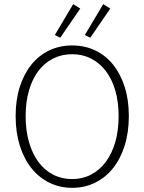

<svg xmlns="http://www.w3.org/2000/svg" viewBox="-20 -889 692 921"><path d="M326 12Q267 12 217 -12.5Q167 -37 131 -82Q95 -127 75 -190.5Q55 -254 55 -332Q55 -410 75 -472.5Q95 -535 131 -579.5Q167 -624 217 -647.5Q267 -671 326 -671Q386 -671 436 -647.5Q486 -624 522 -579.5Q558 -535 578 -472.5Q598 -410 598 -332Q598 -254 578 -190.5Q558 -127 522 -82Q486 -37 436 -12.5Q386 12 326 12ZM326 -30Q376 -30 417 -51.5Q458 -73 487.5 -112.5Q517 -152 533 -207.5Q549 -263 549 -332Q549 -400 533 -455Q517 -510 487.5 -548.5Q458 -587 417 -608Q376 -629 326 -629Q276 -629 234.5 -608Q193 -587 164 -548.5Q135 -510 119 -455Q103 -400 103 -332Q103 -263 119 -207.5Q135 -152 164 -112.5Q193 -73 234.5 -51.5Q276 -30 326 -30ZM243 -721 331 -869 365 -848 269 -708ZM387 -721 475 -869 509 -848 413 -708Z"/></svg>

Font: Giro Light
Style: Regular
Weight: 300
Designer: Paul D. Hunt
Foundry: Adobe Systems Incorporated
Version: Version 1.000;PS 1.0;hotconv 1.0.88;makeotf.lib2.5.647800